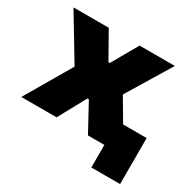

<svg xmlns="http://www.w3.org/2000/svg" viewBox="-141 -662 956 943"><g transform="rotate(30 336.5 -190.5)"><path d="M487 128V0H447V-133H650V128ZM16 0 198 -311 206 -197 18 -509H218L301 -362H309L393 -509H593L403 -196L411 -312L595 0H394L309 -156H301L216 0Z"/></g></svg>

Font: Nunito Sans 6pt Black
Style: Regular
Weight: 900
Version: Version 3.101;gftools[0.9.27]